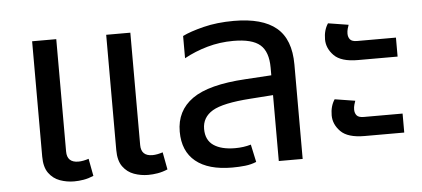

<svg xmlns="http://www.w3.org/2000/svg" viewBox="-42 -612 1551 705"><g transform="rotate(-5 733.5 -259.0)"><path d="M205 9Q178 9 153 0Q128 -9 112 -31Q96 -53 96 -92V-517H185V-103Q185 -62 227 -62Q236 -62 246 -64Q256 -66 265 -69L277 -5Q258 3 240 6Q222 9 205 9ZM478 9Q451 9 426 0Q401 -9 385 -31Q369 -53 369 -92V-517H458V-103Q458 -62 500 -62Q509 -62 519 -64Q529 -66 538 -69L550 -5Q531 3 513 6Q495 9 478 9Z M788 9Q700 9 653.5 -29Q607 -67 607 -139Q607 -216 667.5 -259Q728 -302 864 -310L960 -316V-344Q960 -403 930.5 -428.5Q901 -454 832 -454Q782 -454 736 -441Q690 -428 650 -406V-488Q678 -502 728 -514.5Q778 -527 840 -527Q945 -527 996.5 -484Q1048 -441 1048 -348V0H960V-243L876 -237Q774 -230 735.5 -207Q697 -184 697 -141Q697 -100 725.5 -80.5Q754 -61 805 -61Q836 -61 863 -69L877 -4Q858 4 835.5 6.5Q813 9 788 9Z M1282 -344Q1220 -344 1194 -370.5Q1168 -397 1168 -430Q1168 -464 1184 -488L1259 -476Q1257 -471 1254.5 -462Q1252 -453 1252 -444Q1252 -431 1259 -422.5Q1266 -414 1285 -414H1428V-344ZM1282 -64Q1220 -64 1194 -90.5Q1168 -117 1168 -150Q1168 -184 1184 -208L1259 -196Q1257 -191 1254.5 -182Q1252 -173 1252 -164Q1252 -151 1259 -142.5Q1266 -134 1285 -134H1428V-64Z"/></g></svg>

Font: Noto Sans Thai UI
Style: Regular
Weight: 400
Designer: Monotype Design Team
Foundry: Monotype Imaging Inc.
Version: Version 2.000